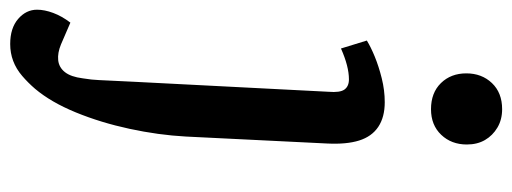

<svg xmlns="http://www.w3.org/2000/svg" viewBox="-380 -458 1029 386"><g transform="rotate(90 135.0 -265.5)"><path d="M217 -124Q214 -69 201.5 -11Q189 47 168.5 97Q148 147 121 179Q109 193 95 205Q81 217 65 223Q49 229 31 229Q-1 229 -19.5 213Q-38 197 -38 175Q-38 160 -31.5 142.5Q-25 125 -12 108L32 127Q49 134 63.5 132.5Q78 131 87.5 119Q97 107 100 83Q103 65 103.5 50.5Q104 36 105 19.5Q106 3 107 -22L127 -411Q129 -434 122.5 -443Q116 -452 102 -452Q89 -452 73.5 -448Q58 -444 40 -436L24 -488Q37 -496 56.5 -504Q76 -512 100 -518Q124 -524 148 -524Q178 -524 197.5 -511Q217 -498 225 -472.5Q233 -447 231 -408ZM90 -688Q90 -719 109.5 -739.5Q129 -760 162 -760Q183 -760 199 -750.5Q215 -741 224 -725.5Q233 -710 233 -689Q233 -658 213.5 -637.5Q194 -617 162 -617Q129 -617 109.5 -637Q90 -657 90 -688Z"/></g></svg>

Font: Literata Medium
Style: Italic
Weight: 500
Italic angle: -2°
Designer: Latin by Veronika Burian and Jose Scaglione. Greek by Irene Vlachou. Cyrillic by Vera Evstafieva
Foundry: TypeTogether
Version: Version 3.103;gftools[0.9.29]